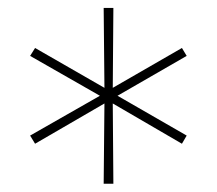

<svg xmlns="http://www.w3.org/2000/svg" viewBox="-20 -752 534 473"><path d="M259.3 -299.3 257.8 -497.1 428.2 -397.9 439.9 -418 269.5 -516.1 439.9 -614.3 428.2 -633.8 257.8 -535.6 259.3 -732.4H235.4L237.3 -535.6L66.4 -633.8L54.2 -614.3L226.1 -516.1L54.2 -418L66.4 -397.9L237.3 -497.1L235.4 -299.3Z"/></svg>

Font: Estedad-FD-VF Thin
Style: Regular
Weight: 100
Designer: Amin Abedi
Version: Version 5.0